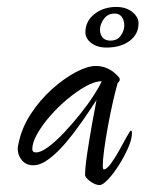

<svg xmlns="http://www.w3.org/2000/svg" viewBox="-20 -573 419 553"><path d="M267 -40Q256 -40 243 -48.5Q230 -57 225 -67Q225 -90 231 -130Q237 -170 244.5 -212.5Q252 -255 258 -285Q240 -257 217 -224Q194 -191 170 -162.5Q146 -134 121.5 -115.5Q97 -97 76 -97Q55 -97 43 -111.5Q31 -126 31 -145Q31 -150 33 -158Q42 -204 68.5 -244.5Q95 -285 129.5 -316Q164 -347 198 -365Q232 -383 256 -383Q274 -383 290.5 -375.5Q307 -368 322 -351Q325 -348 325 -344Q325 -339 319 -334Q312 -310 304.5 -276.5Q297 -243 290.5 -207.5Q284 -172 280 -142Q276 -112 276 -96Q276 -85 279 -85Q287 -85 299.5 -102Q312 -119 324 -141Q336 -163 345.5 -180Q355 -197 357 -197Q360 -197 360 -189Q360 -172 349 -147Q338 -122 322.5 -97.5Q307 -73 291.5 -56.5Q276 -40 267 -40ZM84 -134Q98 -134 119.5 -150Q141 -166 164.5 -191Q188 -216 210.5 -244Q233 -272 249.5 -297.5Q266 -323 273 -339Q253 -339 227 -324.5Q201 -310 174 -287.5Q147 -265 124 -238.5Q101 -212 87 -187Q73 -162 73 -144Q73 -134 84 -134ZM287 -436Q260 -436 243 -449Q226 -462 226 -480Q226 -512 252 -532.5Q278 -553 315 -553Q343 -553 361 -538.5Q379 -524 379 -506Q379 -474 353 -455Q327 -436 287 -436ZM298 -456Q318 -456 328 -470.5Q338 -485 338 -500Q338 -514 331 -524Q324 -534 310 -534Q291 -534 279.5 -519Q268 -504 268 -487Q268 -474 275.5 -465Q283 -456 298 -456Z"/></svg>

Font: Comforter
Style: Regular
Weight: 400
Designer: Robert E. Leuschke
Foundry: Robert E. Leuschke
Version: Version 1.013; ttfautohint (v1.8.3)